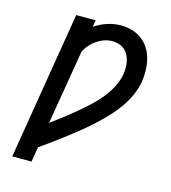

<svg xmlns="http://www.w3.org/2000/svg" viewBox="-110 -832 821 922"><g transform="rotate(15 300.0 -371.5)"><path d="M36 0 157 -735H254L248 -701Q277 -721 311 -732Q345 -743 378 -743Q407 -743 434 -735Q461 -727 482.5 -711Q504 -695 518.5 -672Q533 -649 540 -622.5Q547 -596 548 -567Q549 -538 545 -510Q539 -474 524 -440Q509 -406 487 -374.5Q465 -343 439 -315.5Q413 -288 385 -262Q357 -236 327.5 -212Q298 -188 267.5 -164.5Q237 -141 206 -118.5Q175 -96 144 -74L132 0ZM165 -201Q195 -223 224 -245.5Q253 -268 281.5 -291.5Q310 -315 337 -340Q364 -365 387 -393Q410 -421 427 -453.5Q444 -486 450 -520Q452 -536 452 -553Q452 -570 448.5 -586Q445 -602 437.5 -615.5Q430 -629 418 -639Q406 -649 390.5 -654Q375 -659 358 -659Q338 -659 318.5 -652.5Q299 -646 281.5 -634Q264 -622 250 -606Q236 -590 227 -571Z"/></g></svg>

Font: Iosevka Etoile Medium Oblique
Style: Regular
Weight: 500
Italic angle: -9°
Designer: Belleve Invis
Foundry: Belleve Invis
Version: Version 15.5.2; ttfautohint (v1.8.4)